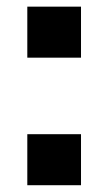

<svg xmlns="http://www.w3.org/2000/svg" viewBox="-20 -544 309 566"><path d="M60.5 -374V-524.4H218.8V-374ZM60.5 2V-148.4H218.8V2Z"/></svg>

Font: Gen Shin Gothic Heavy
Style: Bold
Weight: 900
Designer: [Source Han Sans]
Ryoko NISHIZUKA  (kana & ideographs); Paul D. Hunt (Latin, Greek & Cyrillic); Wenlong ZHANG  (bopomofo
Version: Version 1.002.20150607